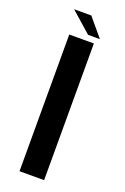

<svg xmlns="http://www.w3.org/2000/svg" viewBox="-153 -842 582 891"><g transform="rotate(20 138.0 -396.5)"><path d="M69 0H190.5V-675H69ZM151.5 -703.5H210L135 -793H50Z"/></g></svg>

Font: Anybody Thin Medium
Style: Regular
Weight: 500
Version: Version 1.113;gftools[0.9.25]